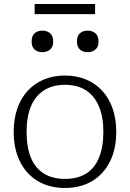

<svg xmlns="http://www.w3.org/2000/svg" viewBox="-20 -922 645 953"><path d="M557 -268Q557 -182 525.5 -119.5Q494 -57 437 -23Q380 11 302 11Q225 11 168 -23Q111 -57 79.5 -119.5Q48 -182 48 -268Q48 -332 66 -383.5Q84 -435 117.5 -471.5Q151 -508 198 -527.5Q245 -547 302 -547Q360 -547 407 -527.5Q454 -508 487.5 -471.5Q521 -435 539 -383.5Q557 -332 557 -268ZM112 -268Q112 -191 133.5 -139Q155 -87 198 -60.5Q241 -34 302 -34Q365 -34 407 -60Q449 -86 471 -138.5Q493 -191 493 -268Q493 -342 471 -394Q449 -446 407 -473.5Q365 -501 302 -501Q241 -501 198 -473.5Q155 -446 133.5 -394Q112 -342 112 -268ZM244 -716Q244 -689 228.5 -676Q213 -663 190 -663Q167 -663 152 -676Q137 -689 137 -716Q137 -744 152 -757Q167 -770 190 -770Q213 -770 228.5 -757Q244 -744 244 -716ZM469 -716Q469 -689 453.5 -676Q438 -663 415 -663Q392 -663 377 -676Q362 -689 362 -716Q362 -744 377 -757Q392 -770 415 -770Q438 -770 453.5 -757Q469 -744 469 -716ZM152 -902H452V-852H152Z"/></svg>

Font: Roboto Serif ExtraLight
Style: Regular
Weight: 250
Version: Version 1.007